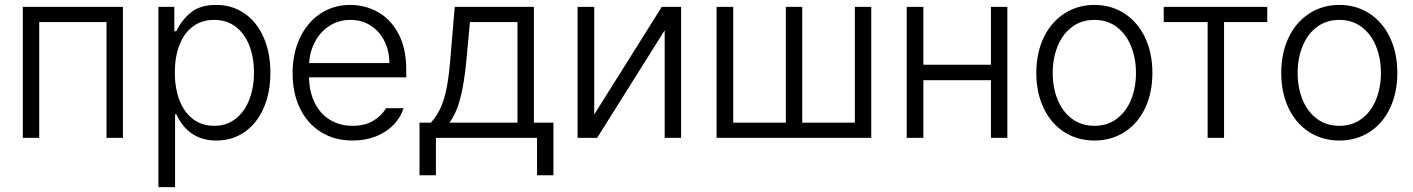

<svg xmlns="http://www.w3.org/2000/svg" viewBox="-20 -558 5720 777"><path d="M72.3 -530.3H477.5V0H411.1V-468.8H138.7V0H72.3Z M621.1 -530.3H685.5V-431.6H693.4Q714.8 -476.6 752.2 -507.3Q789.6 -538.1 854.5 -538.1Q919.4 -538.1 969.2 -503.9Q1019 -469.7 1046.6 -407.5Q1074.2 -345.2 1074.2 -263.7Q1074.2 -182.1 1046.6 -119.9Q1019 -57.6 969.5 -23.4Q919.9 10.7 855.5 10.7Q743.2 10.7 693.4 -95.7H688.5V199.2H621.1ZM846.7 -48.8Q897 -48.8 933.3 -77.1Q969.7 -105.5 988.8 -154.5Q1007.8 -203.6 1007.8 -264.6Q1007.8 -325.7 989 -373.8Q970.2 -421.9 933.8 -449.7Q897.5 -477.5 846.7 -477.5Q796.4 -477.5 760.5 -450.7Q724.6 -423.8 706.1 -375.7Q687.5 -327.6 687.5 -264.6Q687.5 -201.2 706.3 -152.3Q725.1 -103.5 761 -76.2Q796.9 -48.8 846.7 -48.8Z M1164.1 -261.7Q1164.1 -341.3 1193.6 -404.3Q1223.1 -467.3 1276.4 -502.7Q1329.6 -538.1 1397.5 -538.1Q1457.5 -538.1 1509.3 -509.3Q1561 -480.5 1592.5 -421.4Q1624 -362.3 1624 -276.4V-245.1H1230.5Q1231.9 -185.5 1253.9 -141.4Q1275.9 -97.2 1315.4 -73Q1355 -48.8 1407.2 -48.8Q1457.5 -48.8 1491.5 -69.8Q1525.4 -90.8 1542 -120.1H1613.3Q1601.6 -83 1573 -53.2Q1544.4 -23.4 1502 -6.3Q1459.5 10.7 1407.2 10.7Q1333.5 10.7 1278.6 -23.7Q1223.6 -58.1 1193.8 -119.9Q1164.1 -181.6 1164.1 -261.7ZM1555.7 -302.7Q1555.7 -352.1 1535.6 -392.1Q1515.6 -432.1 1479.7 -454.8Q1443.8 -477.5 1398.4 -477.5Q1351.6 -477.5 1314.5 -454.1Q1277.3 -430.7 1255.6 -390.6Q1233.9 -350.6 1231 -302.7Z M1677.7 -61.5H1723.6Q1746.6 -86.9 1761.7 -118.7Q1776.9 -150.4 1786.4 -196.5Q1795.9 -242.7 1801.8 -311.5L1820.3 -530.3H2140.6V-61.5H2219.7V151.4H2153.3V0H1744.1V151.4H1677.7ZM2074.2 -61.5V-468.8H1881.8L1867.2 -311.5Q1858.4 -220.7 1843 -160.9Q1827.6 -101.1 1798.8 -61.5Z M2658.2 -530.3H2736.3V0H2669.9V-435.5L2396.5 0H2317.4V-530.3H2384.8V-94.7Z M2947.3 -530.3V-61.5H3160.2V-530.3H3226.6V-61.5H3439.5V-530.3H3505.9V0H2879.9V-530.3Z M3716.8 -295.9H3990.2V-530.3H4056.6V0H3990.2V-233.4H3716.8V0H3649.4V-530.3H3716.8Z M4173.8 -262.7Q4173.8 -343.3 4203.6 -405.8Q4233.4 -468.3 4287.1 -503.2Q4340.8 -538.1 4409.2 -538.1Q4477.5 -538.1 4531 -503.2Q4584.5 -468.3 4614 -405.8Q4643.6 -343.3 4643.6 -262.7Q4643.6 -182.6 4614 -120.4Q4584.5 -58.1 4531 -23.7Q4477.5 10.7 4409.2 10.7Q4340.3 10.7 4286.9 -23.7Q4233.4 -58.1 4203.6 -120.4Q4173.8 -182.6 4173.8 -262.7ZM4577.1 -262.7Q4577.1 -321.8 4557.4 -370.8Q4537.6 -419.9 4499.5 -448.7Q4461.4 -477.5 4409.2 -477.5Q4356.4 -477.5 4318.1 -448.7Q4279.8 -419.9 4260 -370.8Q4240.2 -321.8 4240.2 -262.7Q4240.2 -203.6 4260 -154.8Q4279.8 -106 4318.1 -77.4Q4356.4 -48.8 4409.2 -48.8Q4461.4 -48.8 4499.5 -77.4Q4537.6 -106 4557.4 -154.8Q4577.1 -203.6 4577.1 -262.7Z M4689.5 -530.3H5108.4V-468.8H4933.6V0H4867.2V-468.8H4689.5Z M5165 -262.7Q5165 -343.3 5194.8 -405.8Q5224.6 -468.3 5278.3 -503.2Q5332 -538.1 5400.4 -538.1Q5468.8 -538.1 5522.2 -503.2Q5575.7 -468.3 5605.2 -405.8Q5634.8 -343.3 5634.8 -262.7Q5634.8 -182.6 5605.2 -120.4Q5575.7 -58.1 5522.2 -23.7Q5468.8 10.7 5400.4 10.7Q5331.5 10.7 5278.1 -23.7Q5224.6 -58.1 5194.8 -120.4Q5165 -182.6 5165 -262.7ZM5568.4 -262.7Q5568.4 -321.8 5548.6 -370.8Q5528.8 -419.9 5490.7 -448.7Q5452.6 -477.5 5400.4 -477.5Q5347.7 -477.5 5309.3 -448.7Q5271 -419.9 5251.2 -370.8Q5231.4 -321.8 5231.4 -262.7Q5231.4 -203.6 5251.2 -154.8Q5271 -106 5309.3 -77.4Q5347.7 -48.8 5400.4 -48.8Q5452.6 -48.8 5490.7 -77.4Q5528.8 -106 5548.6 -154.8Q5568.4 -203.6 5568.4 -262.7Z"/></svg>

Font: Pretendard JP Light
Style: Regular
Weight: 300
Designer: Base glyphs from Inter by Rasmus Andersson; Hangeul glyphs from Noto Sans CJK(Source Han Sans) by Jang Soo-young and Kan
Foundry: Kil Hyung-jin
Version: Version 1.309